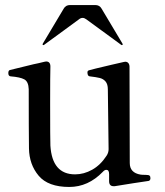

<svg xmlns="http://www.w3.org/2000/svg" viewBox="-20 -732 656 762"><path d="M577 -25Q577 -16 570 -14L510 -5L435 7H431Q413 7 413 -13V-41Q413 -58 402 -58Q395 -58 388 -50Q330 10 255 10Q171 10 133.5 -34.5Q96 -79 95 -143Q94 -217 94 -378Q93 -408 76.5 -417Q60 -426 22 -429Q13 -430 13 -442Q13 -452 19 -454L113 -477Q129 -480 157 -487L163 -488Q180 -488 180 -468Q179 -436 179 -322Q179 -176 180 -154Q187 -40 278 -40Q313 -40 346 -58.5Q379 -77 403 -114Q411 -126 411 -140L408 -377Q408 -398 399 -408.5Q390 -419 376 -422.5Q362 -426 336 -429Q327 -430 327 -445Q327 -451 333 -453Q342 -456 423 -475L471 -486L477 -487Q485 -487 489.5 -481.5Q494 -476 494 -467L495 -85Q495 -46 538 -39Q544 -38 558 -38Q570 -38 573.5 -35Q577 -32 577 -25ZM149 -556 150 -559 233 -698Q241 -712 258 -712H358Q375 -712 383 -698L466 -559L467 -556Q467 -553 464 -553Q462 -553 461 -554L323 -655Q315 -661 308 -661Q300 -661 293 -655L155 -554Q154 -553 152 -553Q149 -553 149 -556Z"/></svg>

Font: Shippori Mincho B1 Medium
Style: Regular
Weight: 500
Designer: FONTDASU
Foundry: FONTDASU / Google Inc. / but / Adobe
Version: Version 3.110; ttfautohint (v1.8.3)